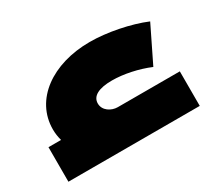

<svg xmlns="http://www.w3.org/2000/svg" viewBox="-98 -656 925 833"><g transform="rotate(-30 364.0 -239.5)"><path d="M382 -173C351 -173 315 -194 315 -230C315 -266 350 -286 418 -286C476 -286 546 -271 603 -247L690 -425C614 -457 504 -479 418 -479C230 -479 90 -379 90 -230C90 -210 93 -191 98 -173H35V0H693V-173Z"/></g></svg>

Font: Montserrat-Arabic Black
Style: Regular
Weight: 900
Designer: Mohamed Gaber
Foundry: Kief Type Foundry
Version: Version 5.008;PS 005.008;hotconv 1.0.88;makeotf.lib2.5.64775